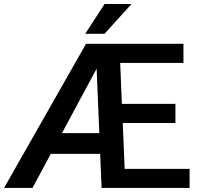

<svg xmlns="http://www.w3.org/2000/svg" viewBox="-22 -927 978 947"><path d="M913.1 -94.2V0H479L472.2 -168H228.5L138.2 0H-2L402.3 -710.9H882.8V-616.7H570.8L579.1 -414.6H843.3V-320.3H583.5L592.8 -94.2ZM283.7 -270.5H467.8L454.6 -588.4ZM398.4 -760.3 493.7 -907.2H626.5L493.7 -760.3Z"/></svg>

Font: Vazirmatn UI FD Medium
Style: Regular
Weight: 500
Designer: Saber Rastikerdar
Foundry: Saber Rastikerdar
Version: Version 33.003